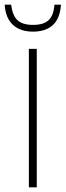

<svg xmlns="http://www.w3.org/2000/svg" viewBox="-41 -805 282 825"><path d="M83 0V-595H117V0ZM101 -669Q64.5 -669 38 -682Q11.5 -695 -3.5 -720.8Q-18.5 -746.5 -21 -785H7Q12.5 -738.5 34.2 -718.2Q56 -698 101 -698Q146 -698 167.8 -718.2Q189.5 -738.5 193 -785H221Q218.5 -746 204 -720.2Q189.5 -694.5 163.5 -681.8Q137.5 -669 101 -669Z"/></svg>

Font: Encode Sans SC Condensed Thin
Style: Regular
Weight: 100
Width: 3
Designer: Multiple Designers
Foundry: Impallari Type
Version: Version 3.002